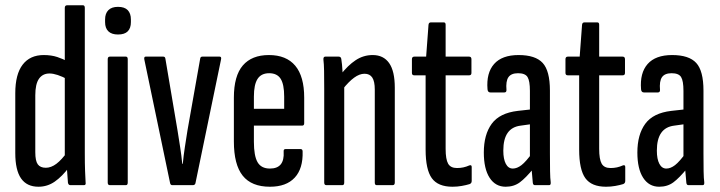

<svg xmlns="http://www.w3.org/2000/svg" viewBox="-20 -703 2734 729"><path d="M126 6Q82 6 60 -25.5Q38 -57 38 -122V-349Q38 -421 66 -457.5Q94 -494 146 -494Q175 -494 197.5 -486.5Q220 -479 238 -469V-401Q195 -424 168 -424Q142 -424 128 -404Q114 -384 114 -341V-125Q114 -92 123.5 -79Q133 -66 154 -66Q174 -66 194 -81Q214 -96 237 -128L243 -69Q216 -33 188 -13.5Q160 6 126 6ZM247 0Q240 0 238 -9Q236 -30 234.5 -57.5Q233 -85 233 -100L226 -109V-673Q226 -683 235 -683H295Q302 -683 302 -673V-121Q302 -81 303 -54Q304 -27 305 -11Q307 0 299 0Z M397 0Q389 0 389 -10V-478Q389 -488 397 -488H458Q465 -488 465 -478V-10Q465 0 458 0ZM428 -572Q404 -572 391.5 -584Q379 -596 379 -619V-629Q379 -652 391.5 -664.5Q404 -677 428 -677Q453 -677 465 -664.5Q477 -652 477 -629V-619Q477 -596 465 -584Q453 -572 428 -572Z M634 0Q628 0 626 -7L528 -477Q526 -488 533 -488H600Q607 -488 608 -480L654 -208Q659 -176 664 -144.5Q669 -113 672 -81H674Q677 -113 682 -145Q687 -177 692 -209L740 -480Q741 -488 748 -488H814Q822 -488 819 -476L722 -7Q720 0 712 0Z M1005 6Q935 6 901.5 -36Q868 -78 868 -166V-332Q868 -415 902 -454.5Q936 -494 1001 -494Q1067 -494 1101 -453.5Q1135 -413 1135 -332V-235Q1135 -226 1127 -226H944V-165Q944 -111 958 -87Q972 -63 1005 -63Q1033 -63 1046 -79Q1059 -95 1057 -127Q1056 -137 1064 -137H1121Q1129 -137 1129 -128Q1131 -63 1099 -28.5Q1067 6 1005 6ZM944 -290H1059V-336Q1059 -383 1045.5 -404Q1032 -425 1002 -425Q972 -425 958 -403.5Q944 -382 944 -336Z M1410 0Q1403 0 1403 -10V-363Q1403 -394 1393.5 -408.5Q1384 -423 1364 -423Q1345 -423 1324.5 -408Q1304 -393 1281 -364L1273 -419Q1301 -455 1330.5 -474.5Q1360 -494 1395 -494Q1436 -494 1457.5 -463.5Q1479 -433 1479 -370V-10Q1479 0 1471 0ZM1219 0Q1211 0 1211 -10V-366Q1211 -407 1210.5 -434Q1210 -461 1208 -476Q1207 -488 1215 -488H1266Q1275 -488 1276 -478Q1279 -460 1280.5 -431.5Q1282 -403 1282 -388L1287 -378V-10Q1287 0 1280 0Z M1698 6Q1643 6 1619.5 -26.5Q1596 -59 1596 -135V-417H1553Q1544 -417 1544 -426V-478Q1544 -488 1553 -488H1598L1607 -609Q1608 -618 1616 -618H1665Q1672 -618 1672 -609V-488H1761Q1770 -488 1770 -478V-426Q1770 -417 1761 -417H1672V-138Q1672 -98 1681.5 -81.5Q1691 -65 1715 -65Q1728 -65 1739.5 -67.5Q1751 -70 1762 -75Q1771 -78 1771 -69V-16Q1771 -7 1763 -4Q1750 0 1733 3Q1716 6 1698 6Z M2011 0Q2004 0 2003 -9Q2001 -27 1999 -54Q1997 -81 1997 -100L1992 -107V-358Q1992 -396 1983 -410.5Q1974 -425 1947 -425Q1921 -425 1910.5 -410Q1900 -395 1903 -361Q1903 -352 1895 -352H1842Q1832 -352 1831 -364Q1826 -426 1856 -460Q1886 -494 1949 -494Q2013 -494 2040.5 -464Q2068 -434 2068 -359V-121Q2068 -81 2068.5 -53Q2069 -25 2071 -11Q2072 0 2065 0ZM1900 6Q1861 6 1839 -28Q1817 -62 1817 -124Q1817 -192 1847 -233Q1877 -274 1946 -282L2000 -288V-232L1957 -226Q1924 -222 1907.5 -198.5Q1891 -175 1891 -131Q1891 -99 1900.5 -81Q1910 -63 1927 -63Q1943 -63 1960 -76Q1977 -89 2003 -125L2007 -65Q1976 -27 1953.5 -10.5Q1931 6 1900 6Z M2281 6Q2226 6 2202.5 -26.5Q2179 -59 2179 -135V-417H2136Q2127 -417 2127 -426V-478Q2127 -488 2136 -488H2181L2190 -609Q2191 -618 2199 -618H2248Q2255 -618 2255 -609V-488H2344Q2353 -488 2353 -478V-426Q2353 -417 2344 -417H2255V-138Q2255 -98 2264.5 -81.5Q2274 -65 2298 -65Q2311 -65 2322.5 -67.5Q2334 -70 2345 -75Q2354 -78 2354 -69V-16Q2354 -7 2346 -4Q2333 0 2316 3Q2299 6 2281 6Z M2594 0Q2587 0 2586 -9Q2584 -27 2582 -54Q2580 -81 2580 -100L2575 -107V-358Q2575 -396 2566 -410.5Q2557 -425 2530 -425Q2504 -425 2493.5 -410Q2483 -395 2486 -361Q2486 -352 2478 -352H2425Q2415 -352 2414 -364Q2409 -426 2439 -460Q2469 -494 2532 -494Q2596 -494 2623.5 -464Q2651 -434 2651 -359V-121Q2651 -81 2651.5 -53Q2652 -25 2654 -11Q2655 0 2648 0ZM2483 6Q2444 6 2422 -28Q2400 -62 2400 -124Q2400 -192 2430 -233Q2460 -274 2529 -282L2583 -288V-232L2540 -226Q2507 -222 2490.5 -198.5Q2474 -175 2474 -131Q2474 -99 2483.5 -81Q2493 -63 2510 -63Q2526 -63 2543 -76Q2560 -89 2586 -125L2590 -65Q2559 -27 2536.5 -10.5Q2514 6 2483 6Z"/></svg>

Font: Sofia Sans Extra Condensed Medium
Style: Regular
Weight: 500
Version: Version 4.100